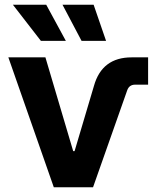

<svg xmlns="http://www.w3.org/2000/svg" viewBox="-20 -787 658 807"><path d="M206.1 0 15.1 -545.9H170.9L287.6 -151.9H293.5L375 -426.3Q408.7 -545.9 533.2 -545.9H602.5V-431.2H548.3Q522.9 -431.2 514.6 -407.2L371.1 0ZM151.9 -615.2 34.2 -767.1H174.3L256.8 -615.2ZM322.8 -615.2 242.7 -767.1H373.5L425.8 -615.2Z"/></svg>

Font: Inter-Bold
Style: Bold
Weight: 700
Designer: Rasmus Andersson
Foundry: rsms
Version: Version 4.000;git-a52131595